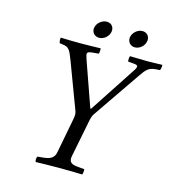

<svg xmlns="http://www.w3.org/2000/svg" viewBox="-115 -885 894 984"><g transform="rotate(15 331.5 -393.0)"><path d="M336 -76 374 -268C377 -285 381 -299 388 -310L563 -565C584 -595 597 -613 632 -616L658 -618C661 -623 665 -643 662 -647C633 -646 604 -645 582 -645C560 -645 529 -646 491 -647C488 -643 487 -622 489 -618L521 -615C545 -613 546 -605 526 -576L368 -335H364L279 -576C279 -576 279 -577 279 -577C270 -603 267 -612 300 -615L333 -618C336 -623 337 -643 335 -647C296 -646 266 -645 228 -645C191 -645 152 -646 124 -647C121 -642 123 -623 126 -618L141 -616C175 -612 182 -600 202 -547L294 -302C296 -296 297 -288 297 -284C297 -279 296 -269 294 -259L259 -76C254 -48 238 -34 197 -30L166 -27C162 -23 160 -7 164 2C209 1 245 0 284 0C322 0 367 1 411 2C414 -2 417 -22 414 -27L380 -30C341 -33 330 -46 336 -76ZM466 -743C465 -740 465 -737 465 -735C465 -713 481 -697 503 -697C528 -697 552 -718 556 -743C557 -745 557 -749 557 -752C557 -772 542 -788 520 -788C495 -788 471 -767 466 -743ZM276 -742C276 -739 275 -736 275 -734C275 -713 291 -697 313 -697C338 -697 362 -717 367 -742C367 -745 368 -748 368 -751C368 -772 353 -787 331 -787C306 -787 281 -767 276 -742Z"/></g></svg>

Font: Libertinus Serif
Style: Italic
Weight: 400
Italic angle: -12°
Designer: Philipp H. Poll, Khaled Hosny
Foundry: Caleb Maclennan
Version: Version 7.050;RELEASE